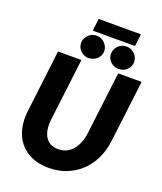

<svg xmlns="http://www.w3.org/2000/svg" viewBox="-180 -1134 1059 1256"><g transform="rotate(20 349.0 -506.0)"><path d="M327 -128Q357.5 -128 382.8 -139.8Q408 -151.5 427 -173.2Q446 -195 458.2 -226Q470.5 -257 475 -295.5L528 -728.5H691L638 -295.5Q629.5 -229 602.8 -173.2Q576 -117.5 533.2 -77.2Q490.5 -37 434 -14.5Q377.5 8 310 8Q242.5 8 191.5 -14.5Q140.5 -37 107.8 -77.2Q75 -117.5 61.8 -173.2Q48.5 -229 57 -295.5L109 -728.5H272L219 -295.5Q214.5 -257 219.5 -226Q224.5 -195 238.2 -173.2Q252 -151.5 274.2 -139.8Q296.5 -128 327 -128ZM286 -1019.5H580L570 -934.5H275.5ZM392.5 -833Q392.5 -817 386 -803Q379.5 -789 368.2 -778.8Q357 -768.5 342.2 -762.5Q327.5 -756.5 310.5 -756.5Q294.5 -756.5 280.2 -762.5Q266 -768.5 255.2 -778.8Q244.5 -789 238 -803Q231.5 -817 231.5 -833Q231.5 -849.5 238 -863.8Q244.5 -878 255.2 -889Q266 -900 280.2 -906.2Q294.5 -912.5 310.5 -912.5Q327.5 -912.5 342.2 -906.2Q357 -900 368.2 -889Q379.5 -878 386 -863.8Q392.5 -849.5 392.5 -833ZM600.5 -833Q600.5 -817 594.2 -803Q588 -789 577 -778.8Q566 -768.5 551.2 -762.5Q536.5 -756.5 519.5 -756.5Q503 -756.5 488.5 -762.5Q474 -768.5 463 -778.8Q452 -789 445.8 -803Q439.5 -817 439.5 -833Q439.5 -849.5 445.8 -863.8Q452 -878 463 -889Q474 -900 488.5 -906.2Q503 -912.5 519.5 -912.5Q536.5 -912.5 551.2 -906.2Q566 -900 577 -889Q588 -878 594.2 -863.8Q600.5 -849.5 600.5 -833Z"/></g></svg>

Font: Lato ExtraBold
Style: Italic
Weight: 800
Italic angle: -7°
Designer: Lukasz Dziedzic with Adam Twardoch and Botio Nikoltchev
Foundry: tyPoland Lukasz Dziedzic
Version: Version 2.015; 2015-08-06; http://www.latofonts.com/